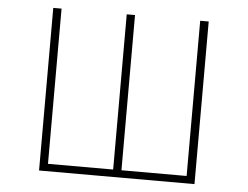

<svg xmlns="http://www.w3.org/2000/svg" viewBox="-51 -790 1103 854"><g transform="rotate(5 500.0 -363.0)"><path d="M153 0H847V-726H809V-33H518V-726H481V-33H190V-726H153Z"/></g></svg>

Font: Harano Aji Gothic TW ExtraLight
Style: Regular
Weight: 250
Foundry: Masamichi Hosoda
Version: HaranoAjiGothicTW-ExtraLight version 20230610;ttx 4.39.4